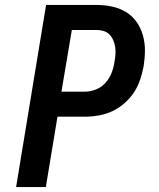

<svg xmlns="http://www.w3.org/2000/svg" viewBox="-20 -755 640 775"><path d="M45 0 166 -735H370Q402 -735 432.5 -728.5Q463 -722 488.5 -706.5Q514 -691 531 -667Q548 -643 556.5 -613.5Q565 -584 565 -552.5Q565 -521 560 -489Q555 -462 546 -434.5Q537 -407 521 -382.5Q505 -358 482 -338Q459 -318 433 -306Q407 -294 379 -289Q351 -284 324 -284H212L165 0ZM323 -385Q345 -385 367.5 -394Q390 -403 406 -421Q422 -439 430.5 -461Q439 -483 442 -505Q445 -520 446 -535Q447 -550 445 -564.5Q443 -579 437.5 -592Q432 -605 422.5 -615Q413 -625 399.5 -629.5Q386 -634 371 -634H270L228 -385Z"/></svg>

Font: Iosevka Extended Oblique
Style: Bold
Weight: 700
Width: 7
Italic angle: -9°
Monospace: yes
Designer: Belleve Invis
Foundry: Belleve Invis
Version: Version 32.5.0; ttfautohint (v1.8.4)